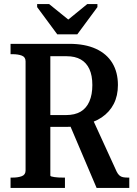

<svg xmlns="http://www.w3.org/2000/svg" viewBox="-20 -926 673 946"><path d="M262 -757H361L460 -891V-906H410L296 -813H337L222 -906H163V-891ZM319 -322 456 0H617V-51H609Q596 -51 586 -53Q576 -55 568.5 -61.5Q561 -68 555 -80L436 -340ZM228 -61V-649H308Q350 -649 378 -633Q406 -617 420.5 -585.5Q435 -554 435 -507Q435 -460 420.5 -426.5Q406 -393 377.5 -376Q349 -359 304 -359H204V-301H312Q325 -301 337.5 -302.5Q350 -304 362.5 -306Q375 -308 386 -311Q442 -321 481 -347.5Q520 -374 540.5 -414Q561 -454 561 -507Q561 -570 533.5 -615.5Q506 -661 452.5 -685.5Q399 -710 322 -710H32V-659H42Q69 -659 87.5 -652Q106 -645 106 -624V-86Q106 -65 87.5 -58Q69 -51 42 -51H32V0H300V-51H289Q279 -51 268 -51.5Q257 -52 248 -53.5Q239 -55 233.5 -56.5Q228 -58 228 -61Z"/></svg>

Font: Roboto Serif 28pt Condensed Medium
Style: Regular
Weight: 500
Width: 3
Designer: Greg Gazdowicz
Foundry: Commercial Type
Version: Version 1.008